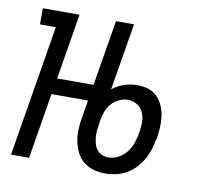

<svg xmlns="http://www.w3.org/2000/svg" viewBox="-65 -601 731 680"><g transform="rotate(10 300.0 -261.0)"><path d="M15 0 93 -472H36V-530H168L129 -294H292L283 -236H119L80 0ZM354 8Q332 8 311.5 2Q291 -4 275.5 -17Q260 -30 251 -48.5Q242 -67 238 -88Q234 -109 235 -130.5Q236 -152 240 -174L299 -530H364L324 -289Q343 -305 366.5 -312.5Q390 -320 413 -320Q433 -320 451.5 -314.5Q470 -309 483.5 -296Q497 -283 505 -265.5Q513 -248 516 -229Q519 -210 518 -189.5Q517 -169 514 -150Q510 -130 504.5 -110.5Q499 -91 489 -72.5Q479 -54 464.5 -38Q450 -22 432 -11.5Q414 -1 393.5 3.5Q373 8 354 8ZM356 -50Q374 -50 392 -59.5Q410 -69 422 -85Q434 -101 440 -119.5Q446 -138 449 -157Q452 -175 452 -193.5Q452 -212 445 -228Q438 -244 423 -253.5Q408 -263 390 -263Q374 -263 358 -255.5Q342 -248 330.5 -235Q319 -222 313.5 -206Q308 -190 305 -174L304 -165Q302 -152 300.5 -139.5Q299 -127 300 -114.5Q301 -102 304 -90.5Q307 -79 314 -69.5Q321 -60 332 -55Q343 -50 356 -50Z"/></g></svg>

Font: Iosevka Curly Slab LtEx
Style: Italic
Weight: 300
Width: 7
Italic angle: -9°
Monospace: yes
Designer: Belleve Invis
Foundry: Belleve Invis
Version: Version 11.1.0; ttfautohint (v1.8.3)